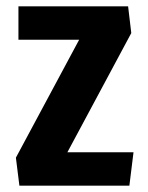

<svg xmlns="http://www.w3.org/2000/svg" viewBox="-20 -584 466 604"><path d="M41 0 30 -88 229 -459H38V-564H383L393 -480L192 -105H400L387 0Z"/></svg>

Font: Freeman
Style: Regular
Weight: 400
Designer: Vernon Adams, Aoife Mooney, Rodrigo Fuenzalida
Foundry: Rodrigo Fuenzalida
Version: Version 1.000; ttfautohint (v1.8.4.7-5d5b)